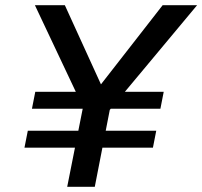

<svg xmlns="http://www.w3.org/2000/svg" viewBox="-20 -720 780 740"><path d="M239 0 300 -307.3 114.5 -700H229.9L369.1 -394.9L606.9 -700H739.7L403.1 -296.4L345.3 0ZM74.3 -150.8 87.2 -216.2H298.6L285.7 -150.8ZM103.1 -300.8 116 -366.2H314.7L301.8 -300.8ZM358.6 -150.8 371.4 -216.2H582.2L569.4 -150.8ZM400.1 -300.8 412.9 -366.2H611L598.2 -300.8Z"/></svg>

Font: REM Medium
Style: Italic
Weight: 500
Italic angle: -11°
Designer: Octavio Pardo
Foundry: Ashler Design
Version: Version 1.005;gftools[0.9.28]